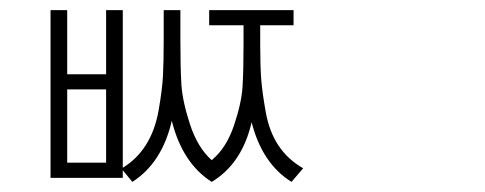

<svg xmlns="http://www.w3.org/2000/svg" viewBox="-20 -757 960 380"><path d="M190 -435V-580H113V-435ZM495 -707V-669Q495 -626 497 -600Q499 -574 506 -535Q513 -496 531.5 -468.5Q550 -441 580 -424L557 -397Q499 -433 478 -515Q459 -433 399 -397Q341 -434 320 -518Q301 -435 242 -397L223 -420V-405H80V-737H113V-610H190V-737H223V-425Q251 -442 269 -470.5Q287 -499 294 -539Q301 -579 302.5 -606.5Q304 -634 304 -678V-737H337V-678Q337 -623 339 -590Q341 -557 356 -511Q371 -465 399 -440Q428 -464 443 -508.5Q458 -553 460 -585Q462 -617 462 -669V-707H394V-737H561V-707Z"/></svg>

Font: Noto Sans Korean Thin
Style: Regular
Weight: 250
Designer: Ryoko NISHIZUKA  (kana & ideographs); Paul D. Hunt (Latin, Greek & Cyrillic); Wenlong ZHANG  (bopomofo); Sandoll Communi
Foundry: Adobe Systems Incorporated
Version: Version 1.0001;PS 1;hotconv 1.0.78;makeotf.lib2.5.61930